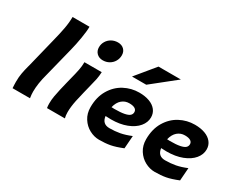

<svg xmlns="http://www.w3.org/2000/svg" viewBox="-108 -1202 1989 1631"><g transform="rotate(30 886.5 -386.5)"><path d="M350.1 -531.2 279.8 -251 277.3 -241.2Q250 -141.6 250 -62Q250 -33.7 255.4 0H84.5Q83.5 -13.7 82.8 -31Q82 -48.3 82 -60.5Q82 -109.4 88.9 -146.2Q95.7 -183.1 106.4 -223.6L110.4 -237.8L182.6 -530.8Q200.7 -601.6 212.2 -663.1Q223.6 -724.6 223.6 -778.8H389.6Q389.6 -735.8 377.7 -664.1Q365.7 -592.3 350.1 -531.2Z M667 -784.7Q704.1 -784.7 726.6 -762.7Q749 -740.7 749 -706.1Q749 -673.8 733.4 -646.7Q717.8 -619.6 690.2 -603.8Q662.6 -587.9 628.4 -587.9Q591.8 -587.9 568.8 -610.6Q545.9 -633.3 545.9 -668.9Q545.9 -700.7 562 -727.3Q578.1 -753.9 605.7 -769.3Q633.3 -784.7 667 -784.7ZM644 -340.8Q630.4 -288.1 626.5 -270L604.5 -175.3Q590.8 -108.9 590.8 -58.1Q590.8 -24.9 597.7 0H422.4Q418.9 -20 418.9 -43.5Q418.9 -80.1 425 -115.2Q431.2 -150.4 440.4 -190.9L459.5 -270.5L470.2 -313.5Q486.3 -375 494.6 -416.5Q502.9 -458 502.9 -496.6H672.4Q670.9 -458 664.1 -424.3Q657.2 -390.6 644 -340.8Z M938.5 12.2Q890.6 12.2 844.2 -12.5Q797.9 -37.1 768.1 -83.7Q738.3 -130.4 738.3 -191.9Q738.3 -291 780.5 -362.3Q822.8 -433.6 891.1 -470Q959.5 -506.3 1037.1 -506.3Q1093.8 -506.3 1136.7 -490.5Q1179.7 -474.6 1203.6 -444.3Q1227.5 -414.1 1227.5 -372.6Q1227.5 -323.7 1192.6 -281.5Q1157.7 -239.3 1092.5 -213.9Q1027.3 -188.5 940.4 -188.5Q913.6 -188.5 886.7 -190.4Q895.5 -117.2 966.3 -117.2Q1020 -117.2 1068.1 -126.2Q1116.2 -135.3 1172.4 -158.7L1163.1 -33.2Q1094.7 -5.4 1047.4 3.4Q1000 12.2 938.5 12.2ZM920.9 -279.8Q981.9 -279.8 1017.3 -286.9Q1052.7 -293.9 1067.6 -307.1Q1082.5 -320.3 1082.5 -340.8Q1082.5 -362.3 1063.7 -373.8Q1044.9 -385.3 1008.3 -385.3Q967.3 -385.3 936.5 -359.1Q905.8 -333 893.1 -280.8Q911.6 -279.8 920.9 -279.8ZM1285.6 -778.8 1053.2 -593.3H913.6L1066.4 -778.8Z M1483.9 12.2Q1436 12.2 1389.6 -12.5Q1343.3 -37.1 1313.5 -83.7Q1283.7 -130.4 1283.7 -191.9Q1283.7 -291 1325.9 -362.3Q1368.2 -433.6 1436.5 -470Q1504.9 -506.3 1582.5 -506.3Q1639.2 -506.3 1682.1 -490.5Q1725.1 -474.6 1749 -444.3Q1772.9 -414.1 1772.9 -372.6Q1772.9 -323.7 1738 -281.5Q1703.1 -239.3 1637.9 -213.9Q1572.8 -188.5 1485.8 -188.5Q1459 -188.5 1432.1 -190.4Q1440.9 -117.2 1511.7 -117.2Q1565.4 -117.2 1613.5 -126.2Q1661.6 -135.3 1717.8 -158.7L1708.5 -33.2Q1640.1 -5.4 1592.8 3.4Q1545.4 12.2 1483.9 12.2ZM1466.3 -279.8Q1527.3 -279.8 1562.7 -286.9Q1598.1 -293.9 1613 -307.1Q1627.9 -320.3 1627.9 -340.8Q1627.9 -362.3 1609.1 -373.8Q1590.3 -385.3 1553.7 -385.3Q1512.7 -385.3 1481.9 -359.1Q1451.2 -333 1438.5 -280.8Q1457 -279.8 1466.3 -279.8Z"/></g></svg>

Font: Lesson One Extra
Style: Italic
Weight: 800
Italic angle: -14°
Designer: But Ko, Victor Gaultney, Annie Olsen, Julie Remington, Don Collingsworth, Eric Hays, Becca Hirsbrunner
Version: Version 1.100